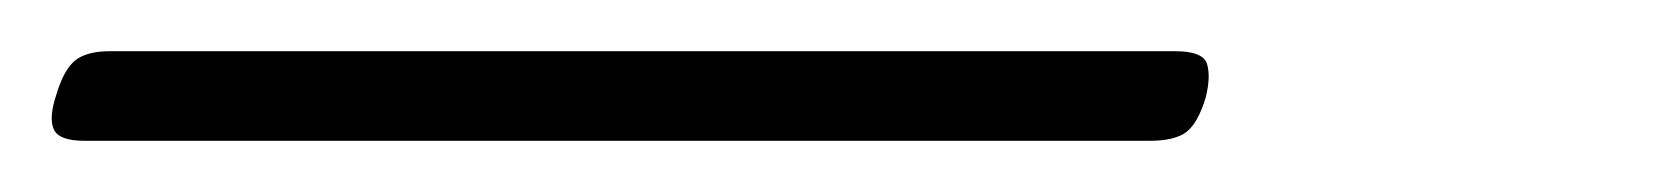

<svg xmlns="http://www.w3.org/2000/svg" viewBox="-83 57 653 75"><path d="M-50 112Q-60 112 -62 107.5Q-64 103 -61 94Q-58 84 -53.5 80.5Q-49 77 -40 77H376Q387 77 388.5 82Q390 87 388 95Q385 105 380.5 108.5Q376 112 366 112Z"/></svg>

Font: Playwrite BE VLG Thin
Style: Regular
Weight: 250
Designer: Veronika Burian, José Scaglione
Foundry: TypeTogether
Version: Version 1.002